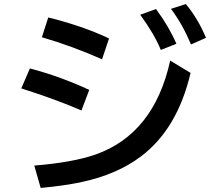

<svg xmlns="http://www.w3.org/2000/svg" viewBox="-20 -886 1039 938"><path d="M478.5 -596.2Q334 -660.6 184.6 -704.1L215.8 -800.8Q384.8 -758.8 512.7 -698.2ZM377.9 -346.2Q257.8 -398.9 84 -454.1L126 -551.8Q275.4 -512.2 416 -446.8ZM147.5 -77.1Q335.9 -92.3 447.3 -131.3Q732.4 -232.4 811.5 -589.8L911.1 -529.8Q846.7 -255.9 668.9 -122.1Q552.7 -34.2 380.9 2.9Q298.8 21 178.7 32.2ZM765.6 -642.1Q734.4 -719.2 665 -814L742.2 -841.8Q804.7 -757.8 841.8 -671.9ZM913.1 -668.9Q873 -765.1 815.4 -842.8L887.7 -866.2Q945.3 -798.8 986.3 -701.2Z"/></svg>

Font: UDEV Gothic 35
Style: Bold
Weight: 700
Version: v2.1.0; ttfautohint (v1.8.4.7-5d5b-dirty) -l 6 -r 45 -G 200 